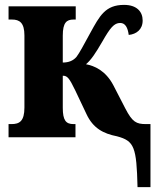

<svg xmlns="http://www.w3.org/2000/svg" viewBox="-20 -562 649 786"><path d="M543 204H596V-54H578C538 -54 522 -62 493 -118L444 -213C412 -274 365 -293 332 -299C353 -317 370 -342 399 -392C431 -448 447 -468 472 -468C493 -468 503 -449 507 -419C538 -422 564 -441 564 -478C564 -515 539 -542 488 -542C411 -542 388 -497 350 -428C322 -377 306 -346 293 -329C280 -314 262 -306 237 -306V-416C237 -470 253 -482 281 -482H290V-536H15V-482H29C60 -482 80 -469 80 -417V-122C80 -66 60 -54 27 -54H15V0H289V-54H281C250 -54 237 -69 237 -121V-252C255 -252 263 -244 288 -192L334 -95C361 -37 403 -15 459 -4C530 15 539 40 543 204Z"/></svg>

Font: Noto Serif Condensed ExtraBold
Style: Regular
Weight: 800
Width: 3
Designer: Monotype Design Team
Foundry: Monotype Imaging Inc.
Version: Version 2.013